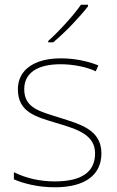

<svg xmlns="http://www.w3.org/2000/svg" viewBox="-20 -786 498 816"><path d="M354 -759V-766H324C295 -723 230 -652 185 -612V-606H206C259 -650 319 -714 354 -759ZM411 -134C411 -235 321 -258 233 -286C152 -312 83 -325 83 -407C83 -478 142 -513 238 -513C291 -513 350 -501 387 -483L398 -508C356 -525 301 -538 238 -538C126 -538 56 -489 56 -407C56 -309 131 -290 224 -262C312 -236 384 -212 384 -134C384 -60 334 -15 213 -15C151 -15 92 -28 39 -54V-24C77 -7 140 10 213 10C345 10 411 -45 411 -134Z"/></svg>

Font: Noto Sans Lao Thin
Style: Regular
Weight: 100
Designer: Monotype Design Team
Foundry: Monotype Imaging Inc.
Version: Version 2.003